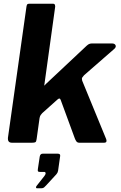

<svg xmlns="http://www.w3.org/2000/svg" viewBox="-20 -762 644 1025"><path d="M546.8 -19.6Q549.8 -12.1 548 -6.1Q546.2 0 534.3 0H403.5Q393.1 0 387.7 -7.3Q382.4 -14.7 379 -24.4L304.2 -228Q299.4 -242.7 286.3 -230.3L205.5 -158Q201.5 -154 197.2 -147.9Q193 -141.7 191.2 -131.8L175.5 -19.6Q173.8 -6.1 169.1 -3.1Q164.4 0 150 0H44.6Q31.2 0 26.2 -7.1Q21.2 -14.3 22.2 -25.3L121.4 -727.3Q123.1 -736.9 126 -739.4Q128.9 -742 136.1 -742H263.5Q271.4 -742 273.5 -735.2Q275.7 -728.4 273.7 -719.6L216.8 -309.2Q215.8 -303.8 217.5 -305.6Q219.2 -307.4 225.5 -314.1L442.9 -518.1Q451 -525.6 457.7 -527.8Q464.4 -530 470.9 -530H577.7Q592.1 -530 596.7 -520.9Q601.2 -511.7 591.1 -501.9L428.7 -360.2Q422.9 -354 419.2 -348.3Q415.6 -342.6 418.7 -331.4L546.8 -19.6ZM177.1 243.1Q172.7 243.1 172.2 239Q171.7 234.9 175.9 229.7L217.4 177.1Q224.4 167.9 223.4 161.8Q222.4 155.7 215.5 155.7H191.9Q185 155.7 182.8 152.5Q180.6 149.2 182.3 139.2L192 74.6Q194.7 58.5 207.4 58.5H288.8Q302.3 58.5 301.3 70.2L289.9 150.5Q287.9 160.9 280.8 168.6L226.5 227.6Q220.7 233.7 215.5 238.4Q210.4 243.1 200.8 243.1Z"/></svg>

Font: Libre Franklin Thin
Style: Italic
Weight: 100
Italic angle: -8°
Designer: Pablo Impallari, Rodrigo Fuenzalida, Nhung Nguyen
Foundry: Impallari Type
Version: Version 3.000